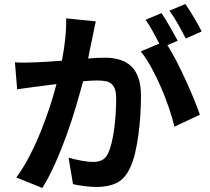

<svg xmlns="http://www.w3.org/2000/svg" viewBox="-20 -886 1040 952"><path d="M901 -695Q885 -727 863 -766Q841 -805 820 -833L899 -866Q909 -852 920.5 -834Q932 -816 943 -797Q954 -778 964 -760.5Q974 -743 980 -730ZM455 -780Q450 -760 446 -738.5Q442 -717 438 -698Q433 -675 427.5 -649Q422 -623 417 -596Q442 -598 463.5 -599Q485 -600 500 -600Q539 -600 572 -590.5Q605 -581 629 -559Q653 -537 666 -500.5Q679 -464 679 -411Q679 -367 676 -317.5Q673 -268 666.5 -219Q660 -170 649.5 -126Q639 -82 623 -50Q598 2 557.5 21.5Q517 41 460 41Q432 41 399.5 37Q367 33 342 27L320 -104Q334 -100 351.5 -96Q369 -92 385.5 -89Q402 -86 417 -84.5Q432 -83 442 -83Q467 -83 485.5 -92Q504 -101 516 -126Q526 -147 533.5 -178Q541 -209 546 -245.5Q551 -282 553.5 -321Q556 -360 556 -397Q556 -427 549.5 -444.5Q543 -462 531 -471.5Q519 -481 501 -484Q483 -487 460 -487Q448 -487 430.5 -486Q413 -485 392 -483Q377 -427 356.5 -357.5Q336 -288 310.5 -217Q285 -146 254.5 -77.5Q224 -9 190 46L61 -6Q97 -55 127.5 -114.5Q158 -174 183 -236Q208 -298 227.5 -358Q247 -418 260 -469Q234 -466 211.5 -463Q189 -460 175 -458Q164 -457 150 -455Q136 -453 121 -451Q106 -449 91.5 -447Q77 -445 65 -443L54 -577Q81 -575 106.5 -575.5Q132 -576 159 -577Q182 -578 215.5 -580Q249 -582 287 -585Q298 -642 303.5 -695Q309 -748 308 -795ZM810 -662Q832 -628 855.5 -582Q879 -536 901 -488Q923 -440 941.5 -395Q960 -350 971 -317L845 -258Q835 -299 818 -350Q801 -401 778.5 -452.5Q756 -504 730.5 -551Q705 -598 678 -631L770 -670Q755 -699 737 -731.5Q719 -764 702 -788L781 -821Q790 -807 801 -789Q812 -771 823 -752.5Q834 -734 843.5 -716Q853 -698 861 -684Z"/></svg>

Font: SpoqaHanSansJP-Bold
Style: Regular
Weight: 700
Designer: [Source Han Sans]
Ryoko NISHIZUKA  (kana & ideographs); Paul D. Hunt (Latin, Greek & Cyrillic); Wenlong ZHANG  (bopomofo
Foundry: Spoqa (http://bi.spoqa.com)
Version: Version 1.002.20150607